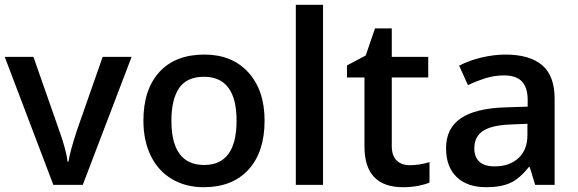

<svg xmlns="http://www.w3.org/2000/svg" viewBox="-20 -780 2438 810"><path d="M205.1 0 0 -540H121.1L231 -226.1Q259.3 -147 265.1 -98.1H269Q273.4 -133.3 303.2 -226.1L413.1 -540H535.2L329.1 0Z M1096.2 -271Q1096.2 -138.7 1028.3 -64.5Q960.4 9.8 839.4 9.8Q763.7 9.8 705.6 -24.4Q647.5 -58.6 616.2 -122.6Q585 -186.5 585 -271Q585 -402.3 652.3 -476.1Q719.7 -549.8 842.3 -549.8Q959.5 -549.8 1027.8 -474.4Q1096.2 -398.9 1096.2 -271ZM703.1 -271Q703.1 -84 841.3 -84Q978 -84 978 -271Q978 -456.1 840.3 -456.1Q768.1 -456.1 735.6 -408.2Q703.1 -360.4 703.1 -271Z M1342.8 0H1228V-759.8H1342.8Z M1708 -83Q1750 -83 1792 -96.2V-9.8Q1772.9 -1.5 1742.9 4.2Q1712.9 9.8 1680.7 9.8Q1517.6 9.8 1517.6 -162.1V-453.1H1443.8V-503.9L1522.9 -545.9L1562 -660.2H1632.8V-540H1786.6V-453.1H1632.8V-164.1Q1632.8 -122.6 1653.6 -102.8Q1674.3 -83 1708 -83Z M2237.8 0 2214.8 -75.2H2210.9Q2171.9 -25.9 2132.3 -8.1Q2092.8 9.8 2030.8 9.8Q1951.2 9.8 1906.5 -33.2Q1861.8 -76.2 1861.8 -154.8Q1861.8 -238.3 1923.8 -280.8Q1985.8 -323.2 2112.8 -327.1L2206.1 -330.1V-358.9Q2206.1 -410.6 2181.9 -436.3Q2157.7 -461.9 2106.9 -461.9Q2065.4 -461.9 2027.3 -449.7Q1989.3 -437.5 1954.1 -420.9L1917 -502.9Q1960.9 -525.9 2013.2 -537.8Q2065.4 -549.8 2111.8 -549.8Q2214.8 -549.8 2267.3 -504.9Q2319.8 -460 2319.8 -363.8V0ZM2066.9 -78.1Q2129.4 -78.1 2167.2 -113Q2205.1 -147.9 2205.1 -210.9V-257.8L2135.7 -254.9Q2054.7 -252 2017.8 -227.8Q1981 -203.6 1981 -153.8Q1981 -117.7 2002.4 -97.9Q2023.9 -78.1 2066.9 -78.1Z"/></svg>

Font: f0_32663          
Style: Regular
Weight: 600
Foundry: Ascender Corporation
Version: Version 1.10